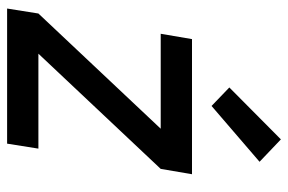

<svg xmlns="http://www.w3.org/2000/svg" viewBox="-155 -655 810 540"><g transform="rotate(90 250.0 -385.0)"><path d="M4 0 18 -88 342 -432H75L90 -520H470L455 -432L131 -88H398L384 0ZM278 -575 226 -625 372 -770 435 -710Z"/></g></svg>

Font: Iosevka Semibold
Style: Italic
Weight: 600
Italic angle: -9°
Monospace: yes
Designer: Belleve Invis
Foundry: Belleve Invis
Version: Version 32.5.0; ttfautohint (v1.8.4)